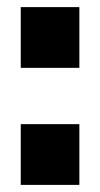

<svg xmlns="http://www.w3.org/2000/svg" viewBox="-20 -520 282 540"><path d="M38.4 -500H203.2V-329.2H38.4ZM38.4 -170.8H203.2V0H38.4Z"/></svg>

Font: Aspekta Variable
Style: Regular
Weight: 400
Designer: Ivo Dolenc
Version: Version 2.100